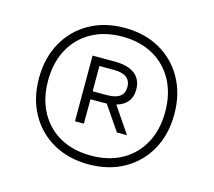

<svg xmlns="http://www.w3.org/2000/svg" viewBox="-91 -860 930 836"><g transform="rotate(15 373.5 -441.5)"><path d="M373.5 -134Q283 -134 214.2 -172.8Q145.5 -211.5 107 -280.8Q68.5 -350 68.5 -441Q68.5 -532 107 -601.5Q145.5 -671 214.2 -710Q283 -749 373.5 -749Q464 -749 532.8 -710Q601.5 -671 640 -601.5Q678.5 -532 678.5 -441Q678.5 -350 640 -280.8Q601.5 -211.5 532.8 -172.8Q464 -134 373.5 -134ZM373.5 -173.5Q453.5 -173.5 512.8 -206.5Q572 -239.5 604.8 -299.8Q637.5 -360 637.5 -441Q637.5 -522 604.8 -582.5Q572 -643 512.8 -676.2Q453.5 -709.5 373.5 -709.5Q293.5 -709.5 234.2 -676.2Q175 -643 142.2 -582.5Q109.5 -522 109.5 -441Q109.5 -360 142.2 -299.8Q175 -239.5 234.2 -206.5Q293.5 -173.5 373.5 -173.5ZM268.5 -300V-596H367Q428 -596 459.2 -571.8Q490.5 -547.5 490.5 -502.5Q490.5 -435.5 423.5 -417L503 -300H457.5L382 -410.5Q374.5 -410 367 -410H309L308.5 -300ZM309 -446H374Q450.5 -446 450.5 -502.5Q450.5 -560 374 -560H309Z"/></g></svg>

Font: Encode Sans SemiCondensed SemiCondensed Light
Style: Regular
Weight: 300
Width: 4
Designer: Multiple Designers
Foundry: Impallari Type
Version: Version 3.000; ttfautohint (v1.8.3) -l 8 -r 50 -G 200 -x 14 